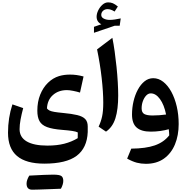

<svg xmlns="http://www.w3.org/2000/svg" viewBox="-20 -1114 1593 1637"><path d="M254.9 503.4Q206.1 503.4 206.5 450.7Q206.5 421.9 229.5 383.3Q378.9 375 432.9 375Q486.8 375 503.2 386.7Q519.5 398.4 519.5 428Q519.5 457.5 499.5 495.1Q455.1 497.1 404.1 498.8Q353 500.5 314.7 502Q276.4 503.4 254.9 503.4ZM662.1 -324.7Q638.2 -332.5 605 -339.1Q571.8 -345.7 550.3 -345.7Q478.5 -345.7 431.2 -303.7Q383.8 -261.7 380.4 -189.5Q388.2 -178.7 402.3 -171.6Q416.5 -164.6 443.8 -159.9Q471.2 -155.3 518.1 -150.9Q592.3 -144 638.7 -132.8Q685.1 -121.6 706.5 -99.1Q728 -76.7 728 -35.6V12.2Q722.2 147.9 633.3 214.6Q544.4 281.2 357.4 281.2Q202.6 281.2 125.5 216.3Q48.3 151.4 48.3 17.6Q48.3 -109.9 85.9 -224.1L177.7 -192.4Q163.6 -139.6 155.3 -94.7Q147 -49.8 147 -12.2Q147 56.2 207.8 91.8Q268.6 127.4 383.8 127.4Q465.8 127.4 528.3 111.3Q590.8 95.2 642.6 64L643.1 15.1Q628.4 7.3 596.4 2.4Q564.5 -2.4 509.3 -6.8Q427.7 -13.2 381.6 -30.3Q335.4 -47.4 316.9 -81.1Q298.3 -114.7 298.3 -170.4Q298.3 -246.6 322.8 -307.1Q347.2 -367.7 389.2 -408.4Q431.2 -449.2 483.4 -465.3Q525.9 -478 577.1 -478Q606 -478 634 -474.1Q662.1 -470.2 692.4 -461.9Z M938 -791.5Q948.7 -738.3 957.8 -674.1Q966.8 -609.9 973.6 -543Q980.5 -476.1 984.1 -413.3Q987.8 -350.6 987.8 -299.8Q987.8 -181.6 964.1 -106Q940.4 -30.3 883.8 8.3L820.8 -34.2Q840.8 -76.2 850.6 -121.6Q860.4 -167 860.4 -238.3Q860.4 -329.1 846.9 -448.5Q833.5 -567.9 807.6 -692.9ZM843.3 -986.8Q843.3 -966.3 865 -955.3Q886.7 -944.3 915.5 -944.3Q934.1 -944.3 959 -947.8Q983.9 -951.2 1009.3 -957L1000.5 -894.5H957.5L781.2 -834.5V-885.3L844.2 -907.2Q803.7 -927.2 803.7 -971.7Q803.7 -997.1 817.4 -1025.4Q831.1 -1053.7 853.5 -1073.7Q876 -1093.8 902.3 -1093.8Q924.3 -1093.8 942.4 -1086.2Q960.4 -1078.6 984.9 -1058.6L957 -1015.6Q924.8 -1036.1 897.5 -1036.1Q874 -1036.1 858.6 -1022Q843.3 -1007.8 843.3 -986.8Z M1223.6 282.7Q1183.6 282.7 1146.7 273.2Q1109.9 263.7 1064 238.3L1099.1 153.3Q1223.1 152.3 1300 125.5Q1377 98.6 1422.9 40Q1422.4 26.4 1421.6 14.2Q1420.9 2 1418.9 -12.2Q1386.2 -2.9 1346.9 2.7Q1307.6 8.3 1264.6 8.3Q1185.1 8.3 1145.3 -26.4Q1105.5 -61 1105.5 -137.7Q1105.5 -194.8 1118.4 -250Q1131.3 -305.2 1155.3 -349.6Q1179.2 -394 1212.4 -420.7Q1245.6 -447.3 1286.6 -447.3Q1332.5 -447.3 1371.8 -416.5Q1411.1 -385.7 1440.7 -331.8Q1470.2 -277.8 1486.8 -207Q1503.4 -136.2 1503.4 -56.2Q1503.4 40.5 1471.7 117.2Q1439.9 193.8 1377.7 238.3Q1315.4 282.7 1223.6 282.7ZM1396 -137.7Q1379.4 -220.7 1344 -269.3Q1308.6 -317.9 1265.6 -317.9Q1243.7 -317.9 1226.1 -299.1Q1208.5 -280.3 1198 -251.2Q1187.5 -222.2 1187.5 -190.4Q1187.5 -154.3 1210.4 -141.8Q1233.4 -129.4 1281.2 -129.4Q1308.6 -129.4 1338.9 -131.6Q1369.1 -133.8 1396 -137.7Z"/></svg>

Font: Pinar DS4-SemiBold
Style: Regular
Weight: 600
Designer: Amin Abedi
Version: Version 2.000